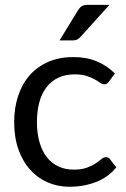

<svg xmlns="http://www.w3.org/2000/svg" viewBox="-20 -744 507 772"><path d="M418.5 -416.5Q414.5 -411 410.5 -408Q406.5 -405 399 -405Q391.5 -405 382.8 -411.2Q374 -417.5 360.5 -425Q347 -432.5 327.8 -438.8Q308.5 -445 280.5 -445Q243.5 -445 215 -431.8Q186.5 -418.5 167.2 -393.5Q148 -368.5 138.2 -333Q128.5 -297.5 128.5 -253.5Q128.5 -207.5 139 -171.8Q149.5 -136 168.5 -111.8Q187.5 -87.5 214.8 -74.8Q242 -62 276 -62Q308.5 -62 329.5 -69.8Q350.5 -77.5 364.5 -87Q378.5 -96.5 387.5 -104.2Q396.5 -112 405.5 -112Q417 -112 422.5 -103.5L447.5 -71Q414.5 -30.5 365 -11.8Q315.5 7 260.5 7Q213 7 172.2 -10.5Q131.5 -28 101.5 -61.2Q71.5 -94.5 54.2 -143Q37 -191.5 37 -253.5Q37 -310 52.8 -358Q68.5 -406 98.8 -440.8Q129 -475.5 173.5 -495Q218 -514.5 275.5 -514.5Q328.5 -514.5 369.5 -497.2Q410.5 -480 442 -448.5ZM420 -724.5 303.5 -595.5Q296.5 -588 289.8 -584.8Q283 -581.5 272.5 -581.5H219.5L293.5 -702.5Q300.5 -714 308.8 -719.2Q317 -724.5 333 -724.5Z"/></svg>

Font: Lato TR
Style: Regular
Weight: 400
Designer: Lukasz Dziedzic
Foundry: tyPoland Lukasz Dziedzic
Version: Version 1.104 2013